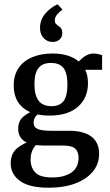

<svg xmlns="http://www.w3.org/2000/svg" viewBox="-20 -678 512 897"><path d="M443 40Q443 89 413 124.5Q383 160 330.5 179.5Q278 199 208 199Q117 199 73.5 167.5Q30 136 30 85Q30 39 60.5 14Q91 -11 137 -23L166 -18Q149 -5 136 15.5Q123 36 123 68Q123 104 144.5 127.5Q166 151 224 151Q280 151 313.5 128Q347 105 347 59Q347 31 331.5 16.5Q316 2 273 2H186Q124 2 94.5 -18Q65 -38 65 -76Q65 -113 89 -133Q113 -153 145 -164L170 -152Q154 -144 145.5 -132.5Q137 -121 137 -105Q137 -84 156 -75.5Q175 -67 218 -67H302Q372 -67 407.5 -39.5Q443 -12 443 40ZM391 -289Q391 -221 344.5 -179.5Q298 -138 211 -138Q156 -138 119 -155Q82 -172 63 -203Q44 -234 44 -278Q44 -327 67 -360.5Q90 -394 131 -411Q172 -428 225 -428Q302 -428 346.5 -392Q391 -356 391 -289ZM141 -285Q141 -234 160 -208Q179 -182 221 -182Q259 -182 277 -206Q295 -230 295 -283Q295 -337 276.5 -360.5Q258 -384 217 -384Q195 -384 178 -375.5Q161 -367 151 -345.5Q141 -324 141 -285ZM356 -352 332 -371Q351 -397 372.5 -412.5Q394 -428 417 -428Q426 -428 437 -425.5Q448 -423 457 -421V-352ZM167 -551Q168 -587 192 -615Q216 -643 249 -658L272 -633Q258 -624 247 -610.5Q236 -597 236 -583Q236 -571 242 -566Q248 -561 252 -557Q259 -554 265 -546Q271 -538 271 -523Q271 -505 258.5 -493.5Q246 -482 226 -482Q200 -482 183 -501Q166 -520 167 -551Z"/></svg>

Font: Rasa Medium
Style: Regular
Weight: 500
Designer: Anna Giedrys (Yrsa+Rasa design), David Brezina (Yrsa art-direction, Rasa art-direction, design)
Foundry: Rosetta Type Foundry
Version: Version 2.004